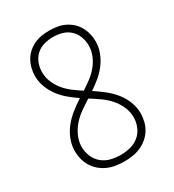

<svg xmlns="http://www.w3.org/2000/svg" viewBox="-182 -845 863 955"><g transform="rotate(-30 250.0 -367.5)"><path d="M250 8Q226 8 202.5 4.5Q179 1 157 -8.5Q135 -18 116.5 -33.5Q98 -49 85.5 -69Q73 -89 67 -112.5Q61 -136 61 -160Q61 -194 74 -227Q87 -260 109 -287Q131 -314 158.5 -335.5Q186 -357 215 -376Q188 -394 163 -415Q138 -436 118.5 -462Q99 -488 87.5 -519Q76 -550 76 -582Q76 -604 81.5 -626Q87 -648 98 -667.5Q109 -687 126 -702Q143 -717 163 -726.5Q183 -736 205.5 -739.5Q228 -743 250 -743Q272 -743 294.5 -739.5Q317 -736 337 -726.5Q357 -717 374 -702Q391 -687 402 -667.5Q413 -648 418.5 -626Q424 -604 424 -582Q424 -550 412.5 -519Q401 -488 381.5 -462Q362 -436 337 -415Q312 -394 285 -376Q314 -357 341.5 -335.5Q369 -314 391 -287Q413 -260 426 -227Q439 -194 439 -160Q439 -136 433 -112.5Q427 -89 414.5 -69Q402 -49 383.5 -33.5Q365 -18 343 -8.5Q321 1 297.5 4.5Q274 8 250 8ZM250 -398Q275 -414 299 -432Q323 -450 342 -473Q361 -496 372.5 -524Q384 -552 384 -581Q384 -607 374.5 -632Q365 -657 346 -674.5Q327 -692 301.5 -699Q276 -706 250 -706Q224 -706 198.5 -699Q173 -692 154 -674.5Q135 -657 125.5 -632Q116 -607 116 -581Q116 -552 127.5 -524Q139 -496 158 -473Q177 -450 201 -432Q225 -414 250 -398ZM250 -29Q278 -29 306 -36Q334 -43 355.5 -61Q377 -79 388 -105.5Q399 -132 399 -160Q399 -192 385.5 -222Q372 -252 351 -275.5Q330 -299 303.5 -317.5Q277 -336 250 -353Q223 -336 196.5 -317.5Q170 -299 149 -275.5Q128 -252 114.5 -222Q101 -192 101 -160Q101 -132 112 -105.5Q123 -79 144.5 -61Q166 -43 194 -36Q222 -29 250 -29Z"/></g></svg>

Font: Iosevka Extralight
Style: Regular
Weight: 200
Monospace: yes
Designer: Belleve Invis
Foundry: Belleve Invis
Version: Version 32.0.1; ttfautohint (v1.8.4)